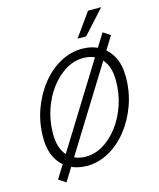

<svg xmlns="http://www.w3.org/2000/svg" viewBox="-140 -1013 978 1184"><g transform="rotate(-15 348.5 -421.0)"><path d="M67 -229Q67 -324 97.5 -408.5Q128 -493 180 -558.5Q232 -624 299 -661Q366 -698 439 -698Q503 -698 552 -670.5Q601 -643 629 -590.5Q657 -538 657 -461Q657 -366 626.5 -281.5Q596 -197 544 -131.5Q492 -66 425 -29Q358 8 285 8Q222 8 172.5 -19.5Q123 -47 95 -100Q67 -153 67 -229ZM132 -236Q132 -145 175.5 -97Q219 -49 292 -49Q351 -49 404.5 -81.5Q458 -114 500.5 -170.5Q543 -227 567.5 -300Q592 -373 592 -454Q592 -545 548.5 -593Q505 -641 432 -641Q374 -641 320 -608.5Q266 -576 223.5 -519.5Q181 -463 156.5 -390Q132 -317 132 -236ZM89 43 589 -763 635 -733 135 73ZM430 -765 537 -915H621L485 -765Z"/></g></svg>

Font: Radio Canada Light
Style: Italic
Weight: 300
Italic angle: -12°
Designer: Charles Daoud, Etienne Aubert Bonn, Alexandre Saumier Demers, Jacques Le Bailly
Foundry: Radio-Canada
Version: Version 2.104; ttfautohint (v1.8.4.7-5d5b);gftools[0.9.28.de